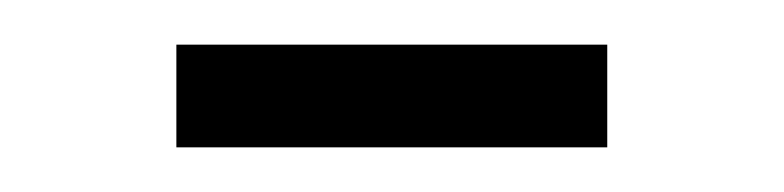

<svg xmlns="http://www.w3.org/2000/svg" viewBox="-20 -274 351 86"><path d="M59 -254H252V-208H59Z"/></svg>

Font: Newsreader 36pt Light
Style: Regular
Weight: 300
Designer: Hugues Gentile
Foundry: Production Type
Version: Version 1.003